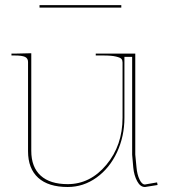

<svg xmlns="http://www.w3.org/2000/svg" viewBox="-20 -730 660 752"><path d="M455.1 -700.2H134.8V-710H455.1ZM24.9 -520H37.6L102.5 -521.5V-139.2Q102.5 -75.7 139.2 -42.2Q175.8 -8.8 245.1 -8.8Q333.5 -8.8 396.7 -84.7Q460 -160.6 460 -269V-484.9Q460 -493.7 455.8 -499Q451.7 -504.4 434.3 -508.5Q417 -512.7 384.8 -512.7H355V-520H509.8V-124.5L514.6 -74.7Q517.1 -46.4 526.4 -27.1Q535.6 -7.8 546.9 -7.3L595.2 -15.6L597.2 -5.4L548.3 2.4H547.4Q529.3 2.4 517.1 -20.5Q504.9 -43.5 502 -73.7L497.6 -124V-507.3H467.3V-269Q467.3 -195.8 438.2 -133.5Q409.2 -71.3 357.9 -34.4Q306.6 2.4 245.1 2.4Q169.4 2.4 129.6 -33.7Q89.8 -69.8 89.8 -137.7V-487.3Q89.8 -501.5 78.1 -507.1Q66.4 -512.7 37.6 -512.7H24.9Z"/></svg>

Font: ZnikomitNo25
Style: Regular
Weight: 100
Designer: gluk
Foundry: gluk
Version: Version 0.56